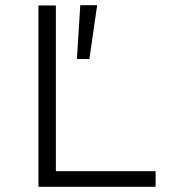

<svg xmlns="http://www.w3.org/2000/svg" viewBox="-20 -719 690 739"><path d="M128 0V-698H195V-60H579V0ZM276 -492 289 -699H354L324 -492Z"/></svg>

Font: Azeret Mono ExtraLight
Style: Regular
Weight: 250
Designer: Martin Vácha
Foundry: Displaay
Version: Version 1.002